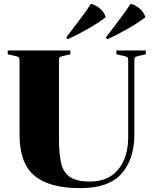

<svg xmlns="http://www.w3.org/2000/svg" viewBox="-20 -961 794 993"><path d="M527 -872Q488 -842 432.5 -810.5Q377 -779 330 -758L322 -767L346 -798Q421 -895 450 -941Q475 -936 497 -917Q519 -898 527 -872ZM732 -872Q693 -842 637.5 -810.5Q582 -779 535 -758L527 -767L551 -798Q626 -895 655 -941Q680 -936 702 -917Q724 -898 732 -872ZM394 12Q234 12 157.5 -53Q81 -118 81 -264V-650Q81 -661 76.5 -665Q72 -669 57 -672L20 -680V-700H344V-680L308 -672Q294 -669 289.5 -665.5Q285 -662 285 -651V-246Q285 -161 297 -114Q309 -67 343.5 -44.5Q378 -22 445 -22Q541 -22 592 -85Q643 -148 643 -252V-650Q643 -661 638.5 -665Q634 -669 619 -672L582 -680V-700H734V-680L698 -672Q684 -669 679.5 -665.5Q675 -662 675 -651V-260Q673 -134 607 -61Q541 12 394 12Z"/></svg>

Font: Chonburi
Style: Regular
Weight: 400
Designer: Thanarat Vachiruckul and Stawix Ruecha
Foundry: Cadson Demak & Katatrad
Version: Version 1.000